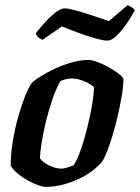

<svg xmlns="http://www.w3.org/2000/svg" viewBox="-20 -736 551 756"><path d="M161 0Q149 0 129.5 -7Q110 -14 88.5 -26Q67 -38 49 -53Q31 -68 22 -84Q22 -128 30 -177.5Q38 -227 51 -273.5Q64 -320 78 -355.5Q92 -391 104 -408Q114 -419 138.5 -434.5Q163 -450 195 -465Q227 -480 262 -490Q297 -500 327 -500Q342 -500 363.5 -492Q385 -484 407.5 -471.5Q430 -459 446.5 -446.5Q463 -434 466 -425Q466 -395 458 -350Q450 -305 438 -256.5Q426 -208 411.5 -166.5Q397 -125 384 -102Q357 -69 318.5 -46.5Q280 -24 238.5 -12Q197 0 161 0ZM222 -72Q228 -72 236 -74Q244 -76 253 -79Q262 -82 269 -85Q280 -99 291.5 -128.5Q303 -158 313.5 -195.5Q324 -233 332.5 -271.5Q341 -310 345.5 -342Q350 -374 350 -393Q339 -403 324 -410.5Q309 -418 293.5 -422.5Q278 -427 264 -427Q252 -427 241 -424.5Q230 -422 218 -417Q199 -383 184.5 -339.5Q170 -296 159.5 -252Q149 -208 143.5 -171Q138 -134 137 -113Q144 -103 158 -93.5Q172 -84 189.5 -78Q207 -72 222 -72ZM402 -576Q388 -576 357 -584.5Q326 -593 289.5 -606.5Q253 -620 224 -632L147 -579Q141 -582 132.5 -588Q124 -594 121 -605Q138 -627 158.5 -649.5Q179 -672 199.5 -687.5Q220 -703 235 -703Q250 -703 280 -694.5Q310 -686 345.5 -674.5Q381 -663 409 -653L483 -716Q490 -712 498 -707.5Q506 -703 511 -696Q497 -669 477.5 -641Q458 -613 438.5 -594.5Q419 -576 402 -576Z"/></svg>

Font: Texturina Medium 12pt
Style: Bold Italic
Weight: 700
Italic angle: -11°
Version: Version 1.002